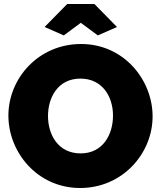

<svg xmlns="http://www.w3.org/2000/svg" viewBox="-20 -934 805 960"><path d="M299 -757 384 -820 469 -757 565 -799 452 -914H316L203 -799ZM381 6C592 6 743 -166 743 -352C743 -533 601 -714 385 -714C174 -714 22 -544 22 -356C22 -173 166 6 381 6ZM220 -354C220 -447 270 -541 382 -541C491 -541 545 -452 545 -356C545 -263 496 -167 383 -167C272 -167 220 -259 220 -354Z"/></svg>

Font: Raleway Black
Style: Regular
Weight: 900
Designer: Matt McInerney, Pablo Impallari, Rodrigo Fuenzalida
Foundry: Matt McInerney, Pablo Impallari, Rodrigo Fuenzalida
Version: Version 3.000g; ttfautohint (v1.5) -l 8 -r 28 -G 28 -x 14 -D